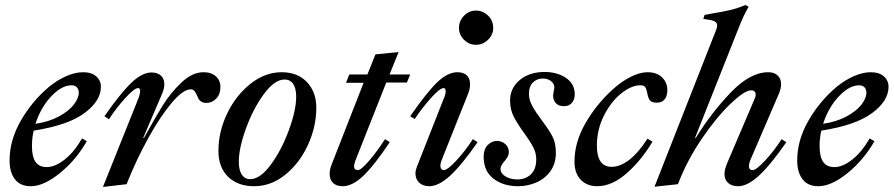

<svg xmlns="http://www.w3.org/2000/svg" viewBox="-20 -732 3551 763"><path d="M114 -213Q107 -185 107 -151Q107 -110 121 -89Q135 -68 166 -68Q199 -68 237 -98Q275 -128 306 -182L325 -171Q283 -97 218.5 -44.5Q154 8 102 8Q60 8 39 -20Q18 -48 18 -94Q18 -175 63 -253Q108 -331 175 -387Q208 -414 243.5 -429.5Q279 -445 310 -445Q344 -445 362.5 -428.5Q381 -412 381 -387Q381 -331 315.5 -282.5Q250 -234 114 -213ZM121 -240Q175 -248 214.5 -269.5Q254 -291 273.5 -316.5Q293 -342 293 -364Q293 -377 285.5 -385Q278 -393 264 -393Q225 -393 183.5 -349Q142 -305 121 -240Z M532 -346Q537 -363 537 -369Q537 -382 529 -382Q514 -382 478 -342.5Q442 -303 413 -258L395 -270Q459 -362 502 -403Q545 -444 582 -444Q606 -444 619.5 -431.5Q633 -419 633 -397Q633 -380 624 -359L549 -184H552Q597 -265 627 -313.5Q657 -362 700.5 -403.5Q744 -445 789 -445Q820 -445 838 -428.5Q856 -412 856 -386Q856 -358 839.5 -340.5Q823 -323 800 -323Q787 -323 778 -329.5Q769 -336 766 -346Q759 -362 753.5 -369.5Q748 -377 738 -377Q708 -377 663 -324Q618 -271 570 -184.5Q522 -98 483 0L389 11Z M848 -132Q848 -209 883 -281.5Q918 -354 976 -399.5Q1034 -445 1099 -445Q1163 -445 1200 -405.5Q1237 -366 1237 -304Q1237 -228 1203.5 -155.5Q1170 -83 1113.5 -37.5Q1057 8 990 8Q925 8 886.5 -29.5Q848 -67 848 -132ZM1157 -348Q1157 -381 1145 -398.5Q1133 -416 1111 -416Q1071 -416 1028.5 -358Q986 -300 957.5 -221.5Q929 -143 929 -89Q929 -56 941 -38Q953 -20 974 -20Q1014 -20 1056.5 -78Q1099 -136 1128 -215Q1157 -294 1157 -348Z M1290 -41Q1290 -58 1297 -76L1425 -403H1355L1368 -436H1440L1472 -516L1564 -525L1528 -436H1610L1597 -404H1515L1392 -93Q1387 -78 1387 -72Q1387 -56 1402 -56Q1415 -56 1447.5 -94Q1480 -132 1510 -179L1529 -167Q1466 -73 1423 -32.5Q1380 8 1342 8Q1317 8 1303.5 -5Q1290 -18 1290 -41Z M1631 -43Q1631 -55 1637 -70L1745 -344Q1751 -357 1751 -369Q1751 -382 1743 -382Q1728 -382 1693 -343Q1658 -304 1628 -259L1610 -270Q1676 -365 1717.5 -405Q1759 -445 1798 -445Q1822 -445 1835 -432.5Q1848 -420 1848 -397Q1848 -378 1840 -359L1736 -98Q1730 -83 1730 -74Q1730 -65 1734 -60.5Q1738 -56 1744 -56Q1758 -56 1793.5 -94Q1829 -132 1859 -179L1878 -167Q1814 -75 1768.5 -33.5Q1723 8 1686 8Q1661 8 1646 -6Q1631 -20 1631 -43ZM1804 -621Q1804 -649 1824 -669.5Q1844 -690 1871 -690Q1899 -690 1919.5 -670Q1940 -650 1940 -621Q1940 -594 1919.5 -574Q1899 -554 1871 -554Q1844 -554 1824 -574Q1804 -594 1804 -621Z M1902 -109Q1902 -139 1918 -155.5Q1934 -172 1955 -172Q1974 -172 1988 -159.5Q2002 -147 2002 -128Q2002 -118 1998 -110.5Q1994 -103 1987 -94Q1985 -92 1980 -85.5Q1975 -79 1972 -73Q1969 -67 1969 -61Q1969 -43 1988.5 -31Q2008 -19 2036 -19Q2069 -19 2090 -39.5Q2111 -60 2111 -99Q2111 -123 2100 -145Q2089 -167 2066 -199Q2036 -240 2021.5 -268.5Q2007 -297 2007 -332Q2007 -382 2045.5 -414Q2084 -446 2144 -446Q2194 -446 2229 -422.5Q2264 -399 2264 -357Q2264 -336 2252.5 -323Q2241 -310 2221 -310Q2200 -310 2189 -322Q2178 -334 2178 -352Q2178 -355 2180 -367Q2183 -382 2183 -383Q2183 -399 2170 -409.5Q2157 -420 2137 -420Q2114 -420 2098 -404.5Q2082 -389 2082 -358Q2082 -335 2095.5 -310.5Q2109 -286 2133 -254Q2163 -214 2176 -188.5Q2189 -163 2189 -124Q2189 -82 2167.5 -52Q2146 -22 2111.5 -7Q2077 8 2039 8Q1980 8 1941 -22Q1902 -52 1902 -109Z M2263 -90Q2263 -166 2305.5 -240.5Q2348 -315 2412 -374Q2449 -408 2486 -426.5Q2523 -445 2553 -445Q2590 -445 2611 -424.5Q2632 -404 2632 -374Q2632 -351 2621.5 -337.5Q2611 -324 2590 -324Q2569 -324 2562 -334Q2555 -344 2552 -363Q2549 -379 2544 -386Q2539 -393 2524 -393Q2489 -393 2448.5 -360.5Q2408 -328 2380 -272.5Q2352 -217 2352 -153Q2352 -69 2411 -69Q2445 -69 2481.5 -97.5Q2518 -126 2553 -181L2573 -169Q2529 -95 2470.5 -43.5Q2412 8 2353 8Q2313 8 2288 -17.5Q2263 -43 2263 -90Z M2827 -616Q2830 -625 2830 -631Q2830 -647 2806 -652L2775 -657L2780 -673Q2796 -675 2802 -677Q2852 -685 2881.5 -692Q2911 -699 2942 -712L2955 -705Q2934 -670 2913 -615L2742 -184H2745Q2806 -283 2883.5 -364Q2961 -445 3033 -445Q3057 -445 3070.5 -432Q3084 -419 3084 -398Q3084 -380 3075 -359L2961 -94Q2956 -79 2956 -73Q2956 -56 2971 -56Q2985 -56 3020.5 -94Q3056 -132 3086 -179L3105 -167Q3041 -75 2995.5 -33.5Q2950 8 2913 8Q2888 8 2873.5 -5Q2859 -18 2859 -41Q2859 -57 2869 -82L2977 -335Q2983 -347 2983 -356Q2983 -373 2965 -373Q2939 -373 2883 -319.5Q2827 -266 2768.5 -180Q2710 -94 2674 0L2581 10Z M3244 -213Q3237 -185 3237 -151Q3237 -110 3251 -89Q3265 -68 3296 -68Q3329 -68 3367 -98Q3405 -128 3436 -182L3455 -171Q3413 -97 3348.5 -44.5Q3284 8 3232 8Q3190 8 3169 -20Q3148 -48 3148 -94Q3148 -175 3193 -253Q3238 -331 3305 -387Q3338 -414 3373.5 -429.5Q3409 -445 3440 -445Q3474 -445 3492.5 -428.5Q3511 -412 3511 -387Q3511 -331 3445.5 -282.5Q3380 -234 3244 -213ZM3251 -240Q3305 -248 3344.5 -269.5Q3384 -291 3403.5 -316.5Q3423 -342 3423 -364Q3423 -377 3415.5 -385Q3408 -393 3394 -393Q3355 -393 3313.5 -349Q3272 -305 3251 -240Z"/></svg>

Font: Ibarra Real Nova
Style: Italic
Weight: 400
Italic angle: -22°
Designer: Jose Maria Ribagorda & Octavio Pardo
Foundry: Octavio Pardo
Version: Version 1.014